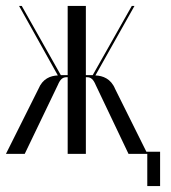

<svg xmlns="http://www.w3.org/2000/svg" viewBox="-25 -516 572 644"><path d="M406 0H469V108H512V-7H466L361 -218C347 -252 320 -262 295 -263L426 -496H417L286 -264H263V-496H202V-264H179L48 -496H39L169 -263C144 -262 118 -252 104 -218L-5 0H58L169 -231C177 -250 185 -257 198 -257H202V0H263V-257H267C280 -257 288 -250 296 -231Z"/></svg>

Font: Moniqa Display
Style: Regular
Weight: 400
Designer: Rajesh Rajput
Foundry: Rajesh Rajput
Version: Version 1.000